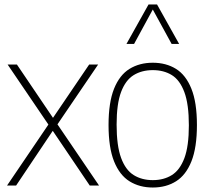

<svg xmlns="http://www.w3.org/2000/svg" viewBox="-20 -828 948 857"><path d="M11.5 0 196 -272 14 -540H55.5L216.5 -302L378 -540H418L236.5 -273L422 0H380.5L215.5 -244L52 0Z M662 9Q603 9 558.5 -18.5Q514 -46 489.2 -107.5Q464.5 -169 464.5 -270Q464.5 -370.5 489 -431.8Q513.5 -493 558 -520.5Q602.5 -548 662 -548Q721 -548 765.2 -520.8Q809.5 -493.5 834.2 -432.2Q859 -371 859 -270Q859 -169.5 834.5 -108Q810 -46.5 765.8 -18.8Q721.5 9 662 9ZM662 -24Q711 -24 747 -46.5Q783 -69 803 -122.2Q823 -175.5 823 -268.5Q823 -362.5 803 -416.5Q783 -470.5 747 -492.8Q711 -515 662 -515Q613 -515 576.8 -492.8Q540.5 -470.5 520.5 -417.5Q500.5 -364.5 500.5 -272Q500.5 -177.5 520.5 -123.2Q540.5 -69 576.8 -46.5Q613 -24 662 -24ZM544.5 -632 643 -808H681L779.5 -632H746L662 -785.5L578.5 -632Z"/></svg>

Font: Encode Sans Semi Condensed Thin
Style: Regular
Weight: 100
Width: 4
Designer: Multiple Designers
Foundry: Impallari Type
Version: Version 3.000; ttfautohint (v1.8.3) -l 8 -r 50 -G 200 -x 14 